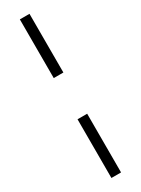

<svg xmlns="http://www.w3.org/2000/svg" viewBox="-235 -716 684 932"><g transform="rotate(-30 107.0 -250.5)"><path d="M134 194H80V-135H134ZM134 -366H80V-695H134Z"/></g></svg>

Font: Hind Colombo Light
Style: Regular
Weight: 300
Designer: Jyotish Sonowal, Aditi Pimprikar
Foundry: Indian Type Foundry
Version: Version 1.000;PS 1.0;hotconv 1.0.86;makeotf.lib2.5.63406; tt